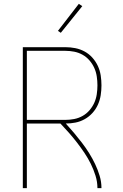

<svg xmlns="http://www.w3.org/2000/svg" viewBox="-20 -981 640 1001"><path d="M99 0V-735H321Q347 -735 372.5 -730Q398 -725 421 -712.5Q444 -700 461.5 -680.5Q479 -661 490 -637.5Q501 -614 505 -588Q509 -562 509 -536Q509 -510 505 -484.5Q501 -459 490.5 -435.5Q480 -412 462.5 -392.5Q445 -373 422 -360Q399 -347 373.5 -342Q348 -337 323 -337Q345 -313 366 -288Q387 -263 407 -237Q427 -211 444.5 -183Q462 -155 476 -125.5Q490 -96 499.5 -64.5Q509 -33 509 0H488Q488 -33 478 -65Q468 -97 453.5 -126.5Q439 -156 420.5 -183.5Q402 -211 382 -237Q362 -263 340 -288Q318 -313 295 -337H120V0ZM321 -356Q344 -356 367 -360.5Q390 -365 410.5 -376.5Q431 -388 446.5 -406Q462 -424 471.5 -445Q481 -466 484.5 -489.5Q488 -513 488 -536Q488 -559 484.5 -582.5Q481 -606 471.5 -627Q462 -648 446.5 -666Q431 -684 410.5 -695.5Q390 -707 367 -711.5Q344 -716 321 -716H120V-356ZM297 -810 282 -820 391 -961 409 -949Z"/></svg>

Font: Iosevka Curly Thin Extended
Style: Regular
Weight: 100
Width: 7
Monospace: yes
Designer: Belleve Invis
Foundry: Belleve Invis
Version: Version 11.1.0; ttfautohint (v1.8.3)